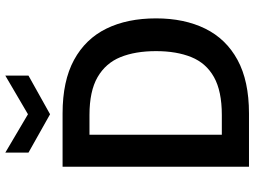

<svg xmlns="http://www.w3.org/2000/svg" viewBox="-137 -818 955 721"><g transform="rotate(-90 340.5 -457.5)"><path d="M75 0V-700H275Q397 -700 476 -657Q555 -614 593.5 -535.5Q632 -457 632 -349Q632 -243 593.5 -164.5Q555 -86 476 -43Q397 0 275 0ZM195 -102H269Q359 -102 411.5 -131.5Q464 -161 486.5 -216.5Q509 -272 509 -349Q509 -427 486.5 -482.5Q464 -538 411.5 -568.5Q359 -599 269 -599H195ZM272 -747 128 -828V-915L272 -830L417 -915V-828Z"/></g></svg>

Font: DM Sans 9pt
Style: Semibold
Weight: 600
Designer: Colophon Foundry, Jonny Pinhorn
Foundry: Colophon Foundry
Version: Version 4.004;gftools[0.9.30]